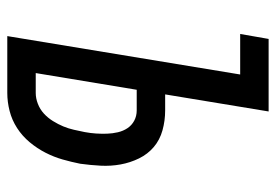

<svg xmlns="http://www.w3.org/2000/svg" viewBox="-138 -638 775 540"><g transform="rotate(90 250.0 -367.5)"><path d="M81 0 189 -655H75L89 -735H293L245 -444H290Q319 -444 346 -436.5Q373 -429 393 -412Q413 -395 425 -370.5Q437 -346 442 -318.5Q447 -291 445.5 -262.5Q444 -234 440 -205Q435 -180 428 -155.5Q421 -131 409 -107.5Q397 -84 379.5 -63Q362 -42 339.5 -27.5Q317 -13 291.5 -6.5Q266 0 241 0ZM241 -80Q256 -80 271.5 -86Q287 -92 299 -103Q311 -114 320 -128.5Q329 -143 335 -157.5Q341 -172 344.5 -187.5Q348 -203 351 -218Q354 -234 355 -249.5Q356 -265 355.5 -280.5Q355 -296 351.5 -311Q348 -326 340 -338Q332 -350 319 -357Q306 -364 290 -364H232L185 -80Z"/></g></svg>

Font: Iosevka SS04 Medium Oblique
Style: Regular
Weight: 500
Italic angle: -9°
Monospace: yes
Designer: Belleve Invis
Foundry: Belleve Invis
Version: Version 19.0.0; ttfautohint (v1.8.4)